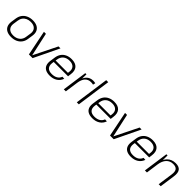

<svg xmlns="http://www.w3.org/2000/svg" viewBox="393 -2314 3895 3895"><g transform="rotate(45 2341.0 -366.5)"><path d="M274 7Q198 7 147.5 -19.5Q97 -46 75 -96Q53 -146 62 -216L78 -324Q88 -394 124 -443.5Q160 -493 218.5 -520Q277 -547 352 -547Q428 -547 478.5 -520.5Q529 -494 551.5 -444Q574 -394 564 -324L548 -216Q539 -146 502.5 -96Q466 -46 408 -19.5Q350 7 274 7ZM282 -46Q368 -46 424 -91.5Q480 -137 490 -216L506 -324Q517 -403 473.5 -448.5Q430 -494 344 -494Q288 -494 243.5 -473.5Q199 -453 171.5 -415Q144 -377 137 -324L121 -216Q111 -138 154 -92Q197 -46 282 -46Z M673 -540H730L840 -38H843L1092 -540H1148L888 0H782Z M1382 7Q1308 7 1260 -18.5Q1212 -44 1192 -93.5Q1172 -143 1182 -215L1198 -325Q1208 -395 1243 -444.5Q1278 -494 1335 -520.5Q1392 -547 1466 -547Q1578 -547 1630 -486.5Q1682 -426 1666 -316L1657 -248H1234L1241 -296H1616L1603 -277L1610 -329Q1621 -407 1580.5 -450.5Q1540 -494 1458 -494Q1373 -494 1320.5 -449.5Q1268 -405 1257 -324L1240 -210Q1230 -130 1268.5 -88Q1307 -46 1390 -46Q1464 -46 1513.5 -75.5Q1563 -105 1583 -161L1638 -158Q1610 -79 1543.5 -36Q1477 7 1382 7Z M1859 -540H1893L1890 -346L1841 0H1783ZM1860 -305Q1877 -424 1934.5 -485.5Q1992 -547 2083 -547Q2099 -547 2115 -545Q2131 -543 2147 -539L2135 -486Q2108 -494 2072 -494Q1993 -494 1944.5 -442Q1896 -390 1881 -285Z M2318 -740 2214 0H2156L2260 -740Z M2605 7Q2531 7 2483 -18.5Q2435 -44 2415 -93.5Q2395 -143 2405 -215L2421 -325Q2431 -395 2466 -444.5Q2501 -494 2558 -520.5Q2615 -547 2689 -547Q2801 -547 2853 -486.5Q2905 -426 2889 -316L2880 -248H2457L2464 -296H2839L2826 -277L2833 -329Q2844 -407 2803.5 -450.5Q2763 -494 2681 -494Q2596 -494 2543.5 -449.5Q2491 -405 2480 -324L2463 -210Q2453 -130 2491.5 -88Q2530 -46 2613 -46Q2687 -46 2736.5 -75.5Q2786 -105 2806 -161L2861 -158Q2833 -79 2766.5 -36Q2700 7 2605 7Z M3000 -540H3057L3167 -38H3170L3419 -540H3475L3215 0H3109Z M3709 7Q3635 7 3587 -18.5Q3539 -44 3519 -93.5Q3499 -143 3509 -215L3525 -325Q3535 -395 3570 -444.5Q3605 -494 3662 -520.5Q3719 -547 3793 -547Q3905 -547 3957 -486.5Q4009 -426 3993 -316L3984 -248H3561L3568 -296H3943L3930 -277L3937 -329Q3948 -407 3907.5 -450.5Q3867 -494 3785 -494Q3700 -494 3647.5 -449.5Q3595 -405 3584 -324L3567 -210Q3557 -130 3595.5 -88Q3634 -46 3717 -46Q3791 -46 3840.5 -75.5Q3890 -105 3910 -161L3965 -158Q3937 -79 3870.5 -36Q3804 7 3709 7Z M4552 -330Q4564 -418 4533 -458.5Q4502 -499 4425 -499Q4335 -499 4278 -438.5Q4221 -378 4205 -265L4164 -201L4174 -265Q4195 -401 4266 -474Q4337 -547 4451 -547Q4547 -547 4586.5 -494Q4626 -441 4610 -330L4563 0H4505ZM4186 -540H4220L4218 -356L4168 0H4110Z"/></g></svg>

Font: Pathway Extreme 8pt Thin 12pt Thin
Style: Italic
Weight: 250
Italic angle: -8°
Version: Version 1.001;gftools[0.9.26]